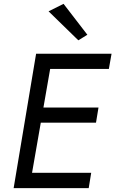

<svg xmlns="http://www.w3.org/2000/svg" viewBox="-20 -980 601 1000"><path d="M110 -80H455L442 0H97ZM215 -700H561L547 -621H203ZM168 -420H493L480 -341H155ZM255 -700 133 0H51L168 -700ZM311 -960 435 -799 388 -770 233 -921Z"/></svg>

Font: Jost
Style: Italic
Weight: 400
Italic angle: -5°
Version: Version 3.710